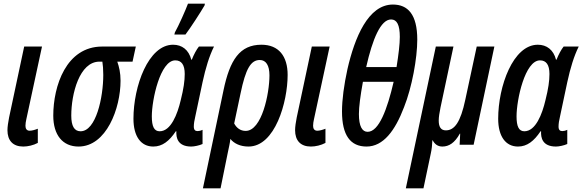

<svg xmlns="http://www.w3.org/2000/svg" viewBox="-20 -796 3203 1056"><path d="M108 10C133 10 164 3 188 -10V-88C173 -82 156 -77 143 -77C128 -77 120 -87 120 -104C120 -116 122 -127 125 -141L211 -540H113L30 -150C25 -125 21 -98 21 -80C21 -23 51 10 108 10Z M412 10C565 10 643 -200 643 -352C643 -396 635 -429 625 -457H709L727 -540H542C344 -540 273 -323 273 -160C273 -53 325 10 412 10ZM423 -74C388 -74 372 -104 372 -160C372 -280 417 -457 527 -457H543C546 -439 548 -414 548 -384C548 -260 508 -74 423 -74Z M939 -606H1000C1026 -640 1085 -731 1105 -766L1107 -776H1014C1001 -741 962 -653 942 -618ZM823 10C873 10 911 -20 947 -74H950C948 -39 957 10 1032 10C1048 10 1077 4 1094 -4V-82C1084 -77 1074 -75 1067 -75C1054 -75 1046 -81 1046 -100C1046 -115 1049 -135 1054 -155L1094 -344C1111 -422 1131 -488 1157 -540H1074C1061 -524 1046 -496 1035 -468H1032C1018 -522 981 -550 932 -550C796 -550 714 -322 714 -143C714 -46 755 10 823 10ZM858 -74C828 -74 815 -100 815 -156C815 -247 861 -464 944 -464C978 -464 996 -440 996 -389C996 -352 990 -308 974 -245C956 -168 920 -74 858 -74Z M1096 240H1193L1233 43C1238 18 1245 -9 1247 -32C1267 -7 1301 10 1347 10C1493 10 1562 -235 1562 -384C1562 -487 1513 -550 1418 -550C1299 -550 1244 -467 1209 -298ZM1331 -76C1301 -76 1280 -94 1268 -117L1303 -282C1331 -417 1359 -466 1409 -466C1443 -466 1462 -436 1462 -382C1462 -281 1420 -76 1331 -76Z M1690 10C1715 10 1746 3 1770 -10V-88C1755 -82 1738 -77 1725 -77C1710 -77 1702 -87 1702 -104C1702 -116 1704 -127 1707 -141L1793 -540H1695L1612 -150C1607 -125 1603 -98 1603 -80C1603 -23 1633 10 1690 10Z M1996 10C2088 10 2153 -77 2202 -206C2246 -316 2275 -476 2275 -578C2275 -717 2223 -771 2141 -771C2005 -771 1931 -590 1891 -416C1872 -329 1861 -248 1861 -183C1861 -52 1907 10 1996 10ZM1994 -427C2029 -582 2074 -689 2131 -689C2163 -689 2179 -659 2179 -593C2179 -553 2172 -496 2161 -427ZM2002 -71C1972 -71 1954 -101 1954 -169C1954 -208 1962 -269 1976 -346H2145C2110 -195 2064 -71 2002 -71Z M2212 240H2309L2349 50C2355 24 2357 0 2358 -24H2360C2371 -3 2388 10 2413 10C2449 10 2481 -10 2509 -61H2511L2508 0H2585L2699 -540H2602L2539 -247C2513 -124 2480 -79 2432 -79C2405 -79 2393 -98 2393 -133C2393 -152 2397 -176 2403 -206L2474 -540H2377Z M2829 10C2879 10 2917 -20 2953 -74H2956C2954 -39 2963 10 3038 10C3054 10 3083 4 3100 -4V-82C3090 -77 3080 -75 3073 -75C3060 -75 3052 -81 3052 -100C3052 -115 3055 -135 3060 -155L3100 -344C3117 -422 3137 -488 3163 -540H3080C3067 -524 3052 -496 3041 -468H3038C3024 -522 2987 -550 2938 -550C2802 -550 2720 -322 2720 -143C2720 -46 2761 10 2829 10ZM2864 -74C2834 -74 2821 -100 2821 -156C2821 -247 2867 -464 2950 -464C2984 -464 3002 -440 3002 -389C3002 -352 2996 -308 2980 -245C2962 -168 2926 -74 2864 -74Z"/></svg>

Font: Noto Sans UI Condensed Medium
Style: Italic
Weight: 500
Width: 3
Italic angle: -12°
Designer: Monotype Design Team
Foundry: Monotype Imaging Inc.
Version: Version 1.901